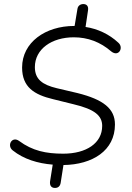

<svg xmlns="http://www.w3.org/2000/svg" viewBox="-20 -806 652 947"><path d="M362 -762 348 -678H346C204 -678 89 -597 89 -473C89 -376 149 -339 241 -317L342 -292C448 -267 484 -235 484 -185C484 -100 406 -48 292 -48C207 -48 140 -62 74 -111C39 -136 12 -88 43 -64C97 -21 166 0 240 6L227 88C224 110 234 121 251 121C266 121 276 113 279 97L293 8C436 6 547 -63 547 -192C547 -270 490 -315 362 -347L260 -371C189 -388 152 -415 152 -475C152 -564 235 -622 344 -622C413 -622 475 -599 529 -552C566 -523 592 -572 563 -596C519 -637 462 -664 402 -673L414 -754C418 -777 406 -786 391 -786C376 -786 364 -777 362 -762Z"/></svg>

Font: SN Pro Light
Style: Italic
Weight: 300
Italic angle: -8.99998°
Designer: Tobias Whetton
Foundry: Supernotes
Version: Version 1.001;Glyphs 3.2 (3249)